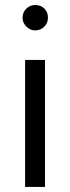

<svg xmlns="http://www.w3.org/2000/svg" viewBox="-20 -736 277 756"><path d="M78.8 0H157.2V-500H78.8ZM168.8 -666.3Q168.8 -688.2 154.8 -702.3Q140.7 -716.3 118.8 -716.3Q97.8 -716.3 83.8 -702.3Q68.8 -687.3 68.8 -666.3Q68.8 -646.2 83.8 -631.3Q98.7 -616.3 118.8 -616.3Q139.8 -616.3 154.8 -631.3Q168.8 -645.3 168.8 -666.3Z"/></svg>

Font: Unageo Variable
Style: Regular
Weight: 300
Designer: Richard Sepsi
Foundry: Richard Sepsi
Version: Version 2.200